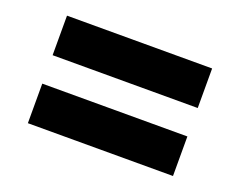

<svg xmlns="http://www.w3.org/2000/svg" viewBox="-65 -527 690 552"><g transform="rotate(20 280.0 -251.5)"><path d="M502 -87V-208H58V-87ZM502 -295V-416H58V-295Z"/></g></svg>

Font: Sunflower
Style: Bold
Weight: 700
Designer: JIKJI
Foundry: JIKJI
Version: Version 1.00